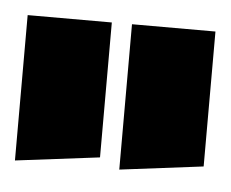

<svg xmlns="http://www.w3.org/2000/svg" viewBox="-30 -833 331 275"><g transform="rotate(5 135.0 -695.5)"><path d="M121 -606V-800H0V-591ZM270 -606V-800H150V-591Z"/></g></svg>

Font: Banana Brick
Style: Regular
Weight: 400
Designer: artmaker
Foundry: artmaker
Version: Version 4.000 2011 initial release